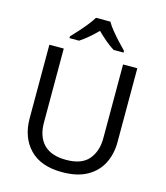

<svg xmlns="http://www.w3.org/2000/svg" viewBox="-135 -1047 1002 1160"><g transform="rotate(15 365.5 -467.0)"><path d="M640 -252Q640 -178 610 -118.5Q580 -59 518.5 -24.5Q457 10 362 10Q229 10 159.5 -62.5Q90 -135 90 -254V-714H180V-251Q180 -164 226.5 -116Q273 -68 367 -68Q464 -68 507.5 -119.5Q551 -171 551 -252V-714H640ZM410 -944Q422 -922 444.5 -894.5Q467 -867 491.5 -840.5Q516 -814 535 -795V-784H473Q447 -800 419 -823.5Q391 -847 364 -874Q337 -847 310 -824Q283 -801 257 -784H197V-795Q216 -815 239.5 -841Q263 -867 285 -894.5Q307 -922 320 -944Z"/></g></svg>

Font: Noto Sans Ethiopic
Style: Regular
Weight: 400
Designer: Monotype Design Team
Foundry: Monotype Imaging Inc.
Version: Version 2.102; ttfautohint (v1.8.4.7-5d5b)